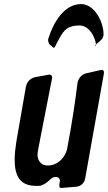

<svg xmlns="http://www.w3.org/2000/svg" viewBox="-20 -933 530 942"><path d="M488 -764C488 -827 443 -913 378 -913C295 -913 242 -823 218 -746V-747C217 -743 216 -740 216 -738C216 -731 218 -720 225 -714L223 -715C227 -712 230 -710 232 -708L236 -704C241 -700 244 -698 245 -698C246 -698 248 -701 252 -708C258 -721 265 -734 271 -744C293 -786 313 -808 370 -808C407 -808 434 -775 447 -734L450 -720C451 -718 451 -716 451 -715L445 -710C445 -710 448 -709 448 -709C450 -709 451 -711 451 -715L460 -723C474 -733 488 -746 488 -764ZM402 -573C380 -567 364 -549 360 -525C352 -456 335 -336 309 -201C299 -158 261 -121 215 -121C208 -121 201 -122 196 -124L197 -123C175 -131 164 -152 164 -173C164 -181 166 -192 168 -204L234 -542C235 -546 236 -550 236 -552C236 -561 231 -567 223 -567C222 -567 219 -567 216 -566L150 -554H151C128 -549 112 -531 107 -507C91 -417 76 -327 60 -237C55 -205 52 -176 52 -150C52 -76 73 -21 157 -21H171C187 -22 205 -32 226 -52C234 -60 243 -65 252 -65C266 -65 274 -58 274 -45C274 -43 273 -39 272 -34C271 -29 271 -25 271 -22C271 -16 273 -11 280 -11H285L355 -17C377 -19 394 -35 398 -58L489 -568C490 -571 490 -574 490 -577C490 -585 487 -590 481 -590C479 -590 476 -590 472 -589Z"/></svg>

Font: Bangerz
Style: Regular
Weight: 400
Designer: vernon adams
Foundry: Vernon Adams
Version: Version 2.10;December 28, 2023;FontCreator 13.0.0.2683 64-bi